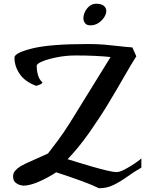

<svg xmlns="http://www.w3.org/2000/svg" viewBox="-20 -976 774 1024"><path d="M509.8 27.8Q506.3 27.8 500.5 24.7Q494.6 21.5 474.4 12.7Q454.1 3.9 408.7 -12.9Q363.3 -29.8 279.8 -57.1Q236.8 -28.8 188 -7.3Q139.2 14.2 103 14.2Q99.6 14.2 86.7 10.7Q73.7 7.3 61.8 -3.2Q49.8 -13.7 49.8 -35.2Q49.8 -53.2 62 -66.7Q74.2 -80.1 89.8 -89.4Q105.5 -98.6 115.2 -103L235.8 -157.2Q258.8 -187 289.1 -227.3Q319.3 -267.6 352.1 -319.8L569.8 -671.9Q531.7 -675.8 485.6 -678Q439.5 -680.2 383.8 -680.2Q333.5 -680.2 285.6 -670.9Q237.8 -661.6 206.8 -648.9Q175.8 -636.2 175.8 -625Q175.8 -599.6 182.6 -575.4Q189.5 -551.3 206.1 -537.1Q206.1 -530.8 194.3 -525.6Q182.6 -520.5 172.9 -518.1Q112.8 -540.5 85 -581.5Q57.1 -622.6 57.1 -668.9Q57.1 -693.8 151.4 -717.5Q245.6 -741.2 448.2 -741.2Q497.6 -741.2 535.6 -738Q573.7 -734.9 609.1 -730.5Q644.5 -726.1 686 -723.1L707 -675.8Q680.7 -634.8 642.8 -568.4Q605 -502 557.9 -424.1Q510.7 -346.2 456.1 -268.6Q401.4 -190.9 340.8 -127Q361.8 -120.6 398.7 -109.1Q435.5 -97.7 476.6 -85.9Q517.6 -74.2 551.8 -66.2Q585.9 -58.1 601.1 -58.1Q617.2 -58.1 642.1 -70.8Q645.5 -72.3 661.1 -81.1Q676.8 -89.8 697 -103.3Q717.3 -116.7 733.9 -130.9V-82Q693.8 -59.1 658.2 -33.4Q622.6 -7.8 586.7 10Q550.8 27.8 509.8 27.8ZM462.9 -840.8Q442.4 -840.8 433.6 -852.3Q424.8 -863.8 424.8 -878.9Q424.8 -895.5 433.3 -913.3Q441.9 -931.2 457.3 -943.6Q472.7 -956.1 492.7 -956.1Q521.5 -956.1 534.2 -944.6Q546.9 -933.1 546.9 -918Q546.9 -901.4 535.2 -883.3Q523.4 -865.2 504.4 -853Q485.4 -840.8 462.9 -840.8Z"/></svg>

Font: Norican
Style: Regular
Weight: 400
Designer: Vernon Adams
Foundry: Vernon Adams
Version: Version 1.100; ttfautohint (v1.8.4.7-5d5b);gftools[0.9.33]